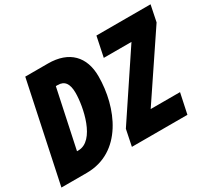

<svg xmlns="http://www.w3.org/2000/svg" viewBox="-140 -957 1326 1201"><g transform="rotate(-30 523.0 -357.0)"><path d="M-5 0H178C434 0 544 -264 544 -487C544 -628 463 -714 310 -714H146ZM504 0H905L936 -146H724L1027 -597L1051 -714H660L630 -570H830L528 -117ZM203 -148H193L282 -567H296C344 -567 368 -536 368 -469C368 -370 324 -148 203 -148Z"/></g></svg>

Font: Noto Sans ExtraCondensed Black
Style: Italic
Weight: 900
Width: 2
Italic angle: -12°
Designer: Monotype Design Team
Foundry: Monotype Imaging Inc.
Version: Version 2.013